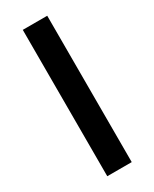

<svg xmlns="http://www.w3.org/2000/svg" viewBox="-189 -769 657 818"><g transform="rotate(-30 140.0 -360.0)"><path d="M200.3 0H80V-720H200.3Z"/></g></svg>

Font: Manrope Variable Light
Style: Regular
Weight: 200
Designer: Mikhail Sharanda
Foundry: Mikhail Sharanda
Version: Version 4.505